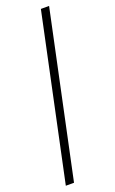

<svg xmlns="http://www.w3.org/2000/svg" viewBox="-145 -768 482 805"><g transform="rotate(-20 96.0 -366.0)"><path d="M191.9 -732.4 36.6 0H0L155.3 -732.4Z"/></g></svg>

Font: Flanker
Style: Italic
Weight: 400
Italic angle: -12°
Designer: Flanker
Version: Version 2.027